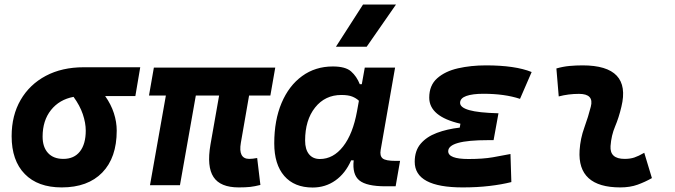

<svg xmlns="http://www.w3.org/2000/svg" viewBox="-20 -815 2970 845"><path d="M251.5 9.8Q146.5 9.8 88.9 -49.3Q31.2 -108.4 31.2 -215.8Q31.2 -307.1 70.8 -375.2Q110.4 -443.4 181.6 -481.2Q252.9 -519 348.1 -519H597.2L575.7 -392.1H442.9Q468.8 -355.5 481.2 -316.9Q493.7 -278.3 493.7 -240.2Q493.7 -121.1 430.2 -55.7Q366.7 9.8 251.5 9.8ZM303.7 -388.7Q241.2 -377 204.3 -330.6Q167.5 -284.2 167.5 -213.9Q167.5 -167.5 191.4 -141.6Q215.3 -115.7 258.8 -115.7Q306.2 -115.7 331.8 -148.4Q357.4 -181.2 357.4 -240.2Q357.4 -273.9 344.5 -312.3Q331.5 -350.6 303.7 -388.7Z M1030.8 9.8Q949.7 9.8 919.7 -35.9Q889.6 -81.5 906.2 -178.2L944.3 -394.5H841.8L772 0H640.1L710 -394.5H635.7L657.2 -517.6H1191.4L1169.9 -394.5H1076.2L1040 -186.5Q1027.8 -115.7 1077.1 -115.7Q1084.5 -115.7 1092.8 -116.7Q1101.1 -117.7 1111.8 -119.6L1126 -1Q1100.6 5.4 1081.1 7.6Q1061.5 9.8 1030.8 9.8Z M1572.3 -444.3 1585.4 -517.6H1718.8L1655.3 -154.8Q1650.9 -129.4 1663.6 -118.2Q1676.3 -106.9 1722.2 -106.9H1740.7L1721.2 4.9H1676.8Q1593.3 4.9 1561.5 -21Q1529.8 -46.9 1536.6 -109.4H1525.4Q1500 -51.8 1456.1 -20.8Q1412.1 10.3 1356 10.3Q1275.4 10.3 1231.2 -40.5Q1187 -91.3 1187 -184.1Q1187 -285.6 1219.2 -361.8Q1251.5 -438 1309.6 -480.2Q1367.7 -522.5 1444.8 -522.5Q1500.5 -522.5 1525.1 -500.7Q1549.8 -479 1563.5 -444.3ZM1482.4 -397Q1410.6 -397 1366.7 -341.8Q1322.8 -286.6 1322.8 -196.3Q1322.8 -157.7 1339.8 -136.5Q1356.9 -115.2 1387.7 -115.2Q1446.8 -115.2 1490 -170.4Q1533.2 -225.6 1551.3 -325.7L1559.6 -371.6Q1547.9 -382.8 1530.3 -389.9Q1512.7 -397 1482.4 -397ZM1458.5 -609.4 1577.6 -794.9H1722.7L1593.8 -609.4Z M2016.1 9.8Q1805.2 9.8 1805.2 -103Q1805.2 -151.9 1831.5 -182.6Q1857.9 -213.4 1902.8 -230.2Q1947.8 -247.1 2003.4 -253.4L2006.3 -270.5Q1869.1 -302.2 1869.1 -385.3Q1869.1 -439.5 1904.1 -470.5Q1939 -501.5 1995.8 -514.4Q2052.7 -527.3 2118.7 -527.3Q2247.6 -527.3 2319.8 -498L2268.6 -379.9Q2201.2 -402.3 2107.4 -402.3Q2059.6 -402.3 2032.2 -392.6Q2004.9 -382.8 2004.9 -362.3Q2004.9 -341.8 2045.2 -330.3Q2085.4 -318.8 2173.8 -316.4L2152.3 -198.2H2127Q1952.6 -198.2 1952.6 -149.4Q1952.6 -115.2 2042 -115.2Q2105.5 -115.2 2148.9 -122.8Q2192.4 -130.4 2226.6 -137.2L2230.5 -13.7Q2188 -2.9 2134 3.4Q2080.1 9.8 2016.1 9.8Z M2815.4 -142.6 2849.1 -31.2Q2819.3 -14.2 2786.1 -2.2Q2752.9 9.8 2710 9.8Q2520.5 9.8 2530.8 -153.3Q2534.2 -205.6 2551.8 -253.9Q2569.3 -302.2 2580.1 -345.2Q2595.2 -401.9 2528.3 -401.9Q2481.9 -401.9 2439 -390.6L2428.7 -513.7Q2457.5 -522 2486.3 -524.7Q2515.1 -527.3 2543.9 -527.3Q2759.3 -527.3 2714.8 -345.2Q2703.6 -297.4 2687 -258.3Q2670.4 -219.2 2667 -172.4Q2663.1 -115.7 2729 -115.7Q2753.4 -115.7 2771.7 -121.8Q2790 -127.9 2815.4 -142.6Z"/></svg>

Font: Cascadia Code PL
Style: Bold Italic
Weight: 700
Italic angle: -10°
Monospace: yes
Designer: Aaron Bell
Foundry: Saja Typeworks
Version: Version 2404.023; ttfautohint (v1.8.4)